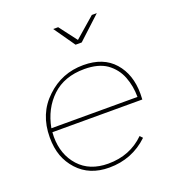

<svg xmlns="http://www.w3.org/2000/svg" viewBox="-133 -839 859 943"><g transform="rotate(-20 296.0 -367.0)"><path d="M360 -624H328L251 -734H277L347 -642L453 -734H479ZM278 0Q175 0 114 -67Q83.5 -100.5 68.2 -142.2Q53 -184 53 -239Q53 -363 135.5 -440Q216 -517 329 -517Q433 -517 489 -453.5Q545 -390 545 -289L544 -259H74L73 -235Q73 -142 128 -81Q183 -20 280 -20Q394 -20 470 -95L483 -81Q398 0 278 0ZM526 -279Q526 -335.5 506.8 -385.2Q487.5 -435 443 -467Q399 -497 327 -497Q222 -497 158 -436.5Q94 -376 76 -279Z"/></g></svg>

Font: Argentum Sans Thin
Style: Italic
Weight: 100
Italic angle: -11°
Designer: Julieta Ulanovsky (font), Cristiano Sobral (main changes and remaster)
Foundry: Julieta Ulanovsky (font), Cristiano Sobral (main changes and remaster)
Version: Version 2.007;June 15, 2022;FontCreator 14.0.0.2814 64-bit; 